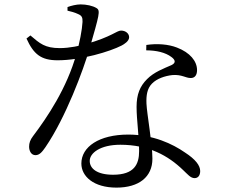

<svg xmlns="http://www.w3.org/2000/svg" viewBox="-20 -808 1040 872"><path d="M509 44.1C611 44.1 672.2 -4.5 672.2 -87C672.2 -154.6 647.3 -290.2 645.2 -337.5C643.7 -374.4 648 -405.6 670.1 -428.2C692.1 -450.8 728.2 -463.2 762.9 -467.1C806 -470.3 822.7 -453.6 846.3 -453.6C865.3 -453.6 874.9 -467.4 874.9 -489.6C874.9 -529.9 843.5 -569.2 783.4 -592.1C744.7 -607.1 693.8 -611.2 644.6 -603.8L644.1 -579.4C690 -579.1 730.9 -570 758.6 -549.1C776.4 -536 779.9 -522.7 759.2 -512.5C724.4 -497.1 679.3 -480.8 647.6 -448.4C615.6 -416.3 600.3 -379.4 600.3 -322.8C600.3 -262.5 612 -187.2 611.8 -121.4C611.8 -62.1 589.7 -14.4 493.7 -14.4C421 -14.4 387.5 -42.1 387.5 -77.3C387.5 -112.8 435.3 -150.6 526.5 -150.6C656 -150.6 744.6 -100.4 811.4 -35.8C832.6 -16.2 845.2 1 863.8 1C879.8 1 889.2 -11.4 889.2 -31.2C889.2 -56.2 868 -84.4 819.9 -115.5C764.1 -154.3 675.3 -196.8 562.5 -196.8C430.1 -196.8 349.5 -141.2 349.5 -65.3C349.5 -7 405.3 44.1 509 44.1ZM141.1 -103.3C159.9 -103.3 171.8 -118.7 186.2 -139.3C278.7 -274.4 358.9 -491 386.8 -587.8C430.7 -740.7 436.9 -759.7 418.8 -771C401.6 -781.9 371.9 -788 346.4 -788C327.1 -788 303.4 -782.1 286.6 -775.9V-759.5C300.9 -756.3 319.5 -751.5 334.1 -744.4C351.1 -737.3 355.6 -729.4 354.8 -708.4C353.2 -674.5 340.9 -610.5 327.2 -563.7C284 -407.8 194.5 -275.2 130 -189.8C116.9 -172.7 112.2 -158.2 112.2 -141.8C112.2 -123.5 121.2 -103.3 141.1 -103.3ZM241.5 -534.2C349.1 -534.2 480.6 -574.3 532.8 -601.4C544.1 -607.5 566.5 -621.1 566.5 -638.9C566.5 -655.2 551.3 -669.1 529.6 -669.1C509.9 -669.1 487.9 -641.3 371.2 -608.1C345.1 -600.7 297 -589.5 251.8 -589.5C183.4 -589.5 160.9 -610.7 118.1 -647L100.3 -633.1C132.4 -562.2 166.1 -534.2 241.5 -534.2Z"/></svg>

Font: Source Han Serif CN VF
Style: Regular
Weight: 250
Designer: Ryoko NISHIZUKA 西塚涼子 (kana & ideographs); Frank Grießhammer (Latin, Greek & Cyrillic); Wenlong ZHANG 张文龙 (bopomofo); San
Foundry: Adobe
Version: Version 2.002;hotconv 1.1.0;makeotfexe 2.6.0